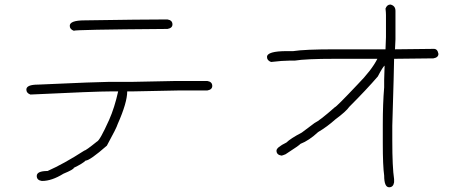

<svg xmlns="http://www.w3.org/2000/svg" viewBox="-20 -668 2040 829"><path d="M693.4 -584H703.1Q724.6 -580.6 724.6 -562.5Q724.6 -546.9 703.1 -543H695.3Q298.8 -540 298.8 -535.2Q281.2 -541.5 281.2 -556.6Q281.2 -580.1 345.7 -580.1Q596.2 -584 693.4 -584ZM742.2 -318.4H875Q896.5 -314.9 896.5 -296.9Q896.5 -281.2 875 -277.3H748Q573.7 -273.4 554.7 -273.4H529.3Q529.3 -225.1 488.3 -132.8Q483.4 -115.7 441.4 -39.1Q367.7 25.4 349.6 25.4Q337.9 37.6 298.8 56.6Q298.8 63.5 253.9 82Q203.6 113.3 162.1 113.3H160.2Q138.7 109.9 138.7 91.8Q138.7 70.3 185.5 70.3Q255.9 39.1 343.8 -17.6Q350.1 -17.6 398.4 -56.6Q410.6 -60.1 451.2 -150.4Q474.6 -203.1 490.2 -273.4H462.9Q392.1 -273.4 111.3 -259.8Q93.8 -266.1 93.8 -281.2Q93.8 -302.7 144.5 -302.7Q407.2 -314.5 449.2 -314.5H548.8Q723.1 -318.4 742.2 -318.4Z M1666 -648.4Q1687.5 -643.1 1687.5 -621.1V-498Q1687.5 -484.4 1685.5 -455.1Q1813.5 -457 1853.5 -457Q1869.1 -457 1873 -435.5Q1873 -419.9 1851.6 -416Q1823.2 -416 1681.6 -414.1Q1681.6 -382.8 1673.8 -125V-60.5Q1673.8 54.2 1681.6 105.5V119.1Q1678.2 140.6 1660.2 140.6Q1638.7 140.6 1638.7 89.8Q1632.8 48.3 1632.8 -48.8V-130.9Q1632.8 -220.7 1638.7 -291V-322.3Q1638.7 -342.8 1640.6 -384.8Q1632.8 -379.4 1611.3 -337.9Q1562.5 -281.2 1488.3 -207Q1474.1 -186.5 1427.7 -152.3Q1393.1 -121.1 1353.5 -97.7Q1314 -61 1277.3 -46.9Q1273.4 -41 1212.9 -2Q1198.7 3.9 1195.3 3.9Q1173.8 0.5 1173.8 -17.6Q1173.8 -31.7 1216.8 -52.7Q1233.9 -69.8 1283.2 -95.7L1337.9 -136.7Q1360.8 -147.5 1425.8 -205.1Q1431.2 -205.1 1523.4 -302.7Q1584.5 -364.7 1609.4 -414.1H1425.8Q1299.8 -414.1 1252 -406.2H1228.5Q1199.7 -406.2 1150.4 -400.4Q1132.8 -406.7 1132.8 -421.9Q1132.8 -447.3 1218.8 -447.3H1246.1Q1294.9 -455.1 1427.7 -455.1H1644.5Q1646.5 -491.2 1646.5 -507.8V-603.5Q1646.5 -614.3 1644.5 -630.9Q1650.9 -648.4 1666 -648.4Z"/></svg>

Font: CEF Fonts CJK
Style: Regular
Weight: 400
Designer: PartyBoss (派对大魔王)
Version: Release 2.25